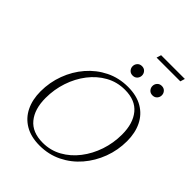

<svg xmlns="http://www.w3.org/2000/svg" viewBox="-273 -1123 1272 1272"><g transform="rotate(45 363.0 -486.5)"><path d="M720 -421Q720 -336.5 691 -259Q662 -181.5 609.8 -120.8Q557.5 -60 486.2 -25Q415 10 330.5 10Q249 10 193.5 -22.8Q138 -55.5 109.5 -113.8Q81 -172 81 -249Q81 -333.5 109.8 -411Q138.5 -488.5 191 -549.2Q243.5 -610 314.5 -645Q385.5 -680 470 -680Q552 -680 607.5 -647.2Q663 -614.5 691.5 -556.2Q720 -498 720 -421ZM135.5 -241.5Q135.5 -137.5 184.8 -77.8Q234 -18 332 -18Q404.5 -18 465.5 -52Q526.5 -86 571.2 -144Q616 -202 640.8 -275.5Q665.5 -349 665.5 -428.5Q665.5 -532.5 616.2 -592.2Q567 -652 469 -652Q396 -652 335 -618Q274 -584 229.2 -526Q184.5 -468 160 -394.5Q135.5 -321 135.5 -241.5ZM438.5 -754Q418.5 -754 406.5 -767.2Q394.5 -780.5 394.5 -798Q394.5 -816 406.5 -829.2Q418.5 -842.5 438.5 -842.5Q458.5 -842.5 470.5 -829.2Q482.5 -816 482.5 -798Q482.5 -780.5 470.5 -767.2Q458.5 -754 438.5 -754ZM624 -754Q604 -754 592 -767.2Q580 -780.5 580 -798Q580 -816 592 -829.2Q604 -842.5 624 -842.5Q644 -842.5 656 -829.2Q668 -816 668 -798Q668 -780.5 656 -767.2Q644 -754 624 -754ZM466.5 -950.5 476.5 -983H699L689 -950.5Z"/></g></svg>

Font: Newsreader Text Light
Style: Italic
Weight: 300
Italic angle: -17°
Designer: Hugues Gentile
Foundry: Production Type
Version: Version 1.001